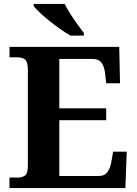

<svg xmlns="http://www.w3.org/2000/svg" viewBox="-20 -951 693 971"><path d="M28 0V-53H70Q91 -53 106 -63Q121 -73 121 -113V-596Q121 -639 106.5 -650Q92 -661 70 -661H28V-714H583L587 -530H517L512 -577Q508 -614 493.5 -633.5Q479 -653 448 -653H280V-403H517V-343H280V-61H480Q510 -61 524.5 -82.5Q539 -104 544 -137L552 -184H621L614 0ZM336 -771Q312 -785 284 -804.5Q256 -824 229 -846Q202 -868 180.5 -888Q159 -908 150 -921V-931H307Q318 -909 335 -882Q352 -855 371 -829Q390 -803 404 -784V-771Z"/></svg>

Font: Noto Serif Tibetan
Style: Bold
Weight: 700
Designer: Monotype Design Team
Foundry: Monotype Imaging Inc.
Version: Version 2.103; ttfautohint (v1.8.4.7-5d5b)